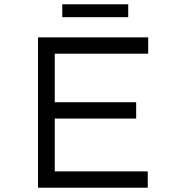

<svg xmlns="http://www.w3.org/2000/svg" viewBox="-20 -874 837 894"><path d="M157 0V-700H670V-624H235V-76H668V0ZM197 -322V-398H614V-322ZM270 -794V-854H577V-794Z"/></svg>

Font: Lexend Mega Light
Style: Regular
Weight: 300
Version: Version 1.007